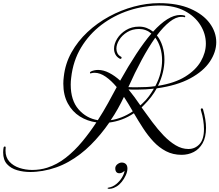

<svg xmlns="http://www.w3.org/2000/svg" viewBox="-321 -862 1393 1219"><path d="M-128 230Q-173 230 -212.5 218.5Q-252 207 -276.5 180Q-301 153 -301 106Q-301 90 -298 74Q-296 68 -291 68Q-285 68 -285 73Q-285 78 -285.5 83.5Q-286 89 -286 94Q-286 137 -261.5 164Q-237 191 -198 204Q-159 217 -116 217Q-67 217 -22 203Q41 183 96.5 139.5Q152 96 200.5 37.5Q249 -21 291 -85Q233 -93 185.5 -123Q138 -153 109.5 -205.5Q81 -258 81 -331Q81 -353 84 -375Q93 -458 133 -529.5Q173 -601 234.5 -658.5Q296 -716 371.5 -757Q447 -798 528.5 -820Q610 -842 689 -842Q807 -842 888 -806.5Q969 -771 1010.5 -714.5Q1052 -658 1052 -594Q1052 -532 1011.5 -471Q971 -410 887 -364.5Q803 -319 674 -301Q645 -247 593 -195L578 -180Q611 -134 646 -87Q681 -40 718 -1.5Q755 37 794.5 60.5Q834 84 875 84Q917 84 945.5 53.5Q974 23 974 -43Q974 -68 969.5 -98Q965 -128 954 -164V-167Q954 -174 961 -174Q967 -174 968 -168Q987 -102 987 -50Q987 9 965.5 47Q944 85 909 103Q874 121 832 121Q777 121 733 98Q689 75 653.5 37Q618 -1 587.5 -48Q557 -95 529 -143Q492 -118 452.5 -103.5Q413 -89 373 -84Q320 -7 255.5 57.5Q191 122 114.5 165Q38 208 -50 223Q-69 226 -88.5 228Q-108 230 -128 230ZM300 -99Q335 -153 365 -207.5Q395 -262 420 -309Q386 -350 350 -375Q314 -400 279 -400Q269 -400 258 -397L254 -396Q250 -395 250 -400Q250 -405 256 -408Q277 -418 302 -418Q336 -418 372 -399.5Q408 -381 442 -350Q494 -443 544 -519Q594 -595 640 -649Q624 -663 604 -670.5Q584 -678 562 -678Q519 -678 486.5 -658Q454 -638 436 -609Q418 -580 418 -553Q418 -537 425 -523.5Q432 -510 447 -502Q451 -501 451 -496Q451 -492 448 -489.5Q445 -487 440 -489Q421 -499 412 -516Q403 -533 403 -553Q403 -584 423 -616.5Q443 -649 479 -671Q515 -693 562 -693Q588 -693 610 -684.5Q632 -676 651 -661Q697 -712 740.5 -739.5Q784 -767 824 -767Q831 -767 838 -766Q845 -765 852 -763Q855 -762 855 -759Q855 -751 848 -753Q844 -755 839.5 -755Q835 -755 830 -755Q796 -755 756 -723.5Q716 -692 675 -637Q698 -609 710.5 -569Q723 -529 723 -483Q723 -444 713 -402Q703 -360 682 -317Q788 -334 855 -375.5Q922 -417 954 -472.5Q986 -528 986 -585Q986 -647 951.5 -702.5Q917 -758 852 -792.5Q787 -827 695 -827Q594 -827 498 -795.5Q402 -764 323.5 -704.5Q245 -645 194 -560.5Q143 -476 131 -369Q128 -347 128 -325Q128 -225 177.5 -168Q227 -111 300 -99ZM549 -308Q581 -308 609.5 -309.5Q638 -311 665 -315Q688 -358 698 -399.5Q708 -441 708 -479Q708 -523 696.5 -559.5Q685 -596 665 -623Q622 -562 578.5 -481.5Q535 -401 494 -309Q508 -308 522 -308Q536 -308 549 -308ZM570 -193 583 -205Q607 -227 624.5 -251Q642 -275 656 -299Q605 -293 548 -293Q535 -293 522 -293Q509 -293 495 -294Q513 -272 532 -246.5Q551 -221 570 -193ZM382 -99Q417 -104 452.5 -118Q488 -132 522 -155Q508 -179 494 -202.5Q480 -226 466 -247Q448 -209 427 -171.5Q406 -134 382 -99ZM373 337Q362 337 362 332Q362 330 369 329Q394 325 416 307.5Q438 290 452.5 266.5Q467 243 470 222Q454 238 437 238Q423 238 416.5 228.5Q410 219 411 203Q413 189 426 179.5Q439 170 452 170Q468 170 478 179.5Q488 189 488 208Q488 228 477.5 251Q467 274 451.5 293Q436 312 419 322Q400 333 388.5 335Q377 337 373 337Z"/></svg>

Font: Mea Culpa
Style: Regular
Weight: 400
Designer: Robert E. Leuschke
Foundry: Robert E. Leuschke
Version: Version 1.010; ttfautohint (v1.8.3)